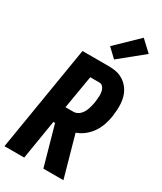

<svg xmlns="http://www.w3.org/2000/svg" viewBox="-241 -1076 983 1162"><g transform="rotate(30 250.0 -495.0)"><path d="M272 0 195 -275H183L138 0H0L121 -735H304Q327 -735 350 -731.5Q373 -728 393 -718Q413 -708 428.5 -693.5Q444 -679 455.5 -660Q467 -641 473 -619.5Q479 -598 480.5 -575.5Q482 -553 480.5 -529.5Q479 -506 476 -483Q471 -453 461 -423Q451 -393 433 -366Q415 -339 389 -318Q363 -297 332 -286L412 0ZM202 -389H258Q270 -389 282 -394.5Q294 -400 303 -409.5Q312 -419 318.5 -430.5Q325 -442 329 -454Q333 -466 336 -478Q339 -490 341 -502Q343 -514 344 -526Q345 -538 345.5 -550Q346 -562 344.5 -573.5Q343 -585 338.5 -595.5Q334 -606 325.5 -613.5Q317 -621 305 -621H241ZM312 -786 251 -844 402 -990 477 -920Z"/></g></svg>

Font: Iosevka Heavy Oblique
Style: Regular
Weight: 900
Italic angle: -9°
Monospace: yes
Designer: Belleve Invis
Foundry: Belleve Invis
Version: Version 32.5.0; ttfautohint (v1.8.4)